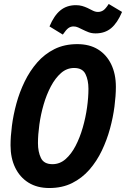

<svg xmlns="http://www.w3.org/2000/svg" viewBox="-20 -931 634 966"><path d="M228 15Q167 15 123.5 -12Q80 -39 56.5 -87.5Q33 -136 33 -200Q33 -244 40 -298.5Q47 -353 62.5 -410Q78 -467 104 -520.5Q130 -574 167 -616.5Q204 -659 254 -684Q304 -709 369 -709Q430 -709 473 -682.5Q516 -656 539.5 -607.5Q563 -559 563 -494Q563 -450 556 -395.5Q549 -341 533.5 -284Q518 -227 492.5 -173.5Q467 -120 430 -77.5Q393 -35 343 -10Q293 15 228 15ZM244 -105Q281 -105 310 -130.5Q339 -156 360.5 -197.5Q382 -239 396.5 -289.5Q411 -340 418 -390.5Q425 -441 425 -484Q425 -528 410 -558.5Q395 -589 353 -589Q316 -589 287 -563.5Q258 -538 236 -496.5Q214 -455 199.5 -405Q185 -355 178 -304Q171 -253 171 -211Q171 -167 186 -136Q201 -105 244 -105ZM296 -757 229 -798Q252 -853 284 -879Q316 -905 362 -905Q379 -905 393 -901Q407 -897 420 -891Q434 -884 447 -877.5Q460 -871 473 -871Q487 -871 499 -878.5Q511 -886 527 -911L594 -871Q571 -816 539.5 -789.5Q508 -763 461 -763Q441 -763 425.5 -769Q410 -775 396 -782Q384 -788 373 -793Q362 -798 350 -798Q336 -798 324.5 -790Q313 -782 296 -757Z"/></svg>

Font: Ubuntu Sans Mono
Style: Bold Italic
Weight: 700
Italic angle: -13.5°
Monospace: yes
Designer: Dalton Maag Ltd
Foundry: Dalton Maag Ltd
Version: Version 1.006